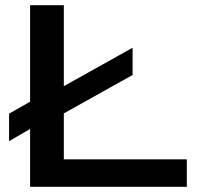

<svg xmlns="http://www.w3.org/2000/svg" viewBox="-20 -720 764 740"><path d="M15 -176V-282L96 -328V-700H226V-388L491 -536V-431L226 -283V-106H700V0H96V-223Z"/></svg>

Font: Georama Extended Medium
Style: Regular
Weight: 500
Width: 7
Designer: Jean-Baptiste Levee
Foundry: Production Type
Version: Version 1.000